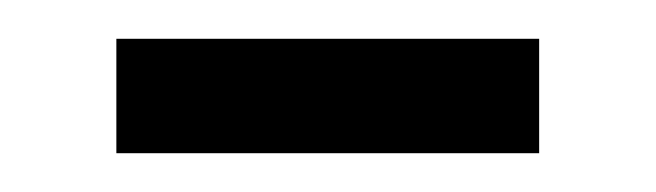

<svg xmlns="http://www.w3.org/2000/svg" viewBox="-20 -669 338 99"><path d="M258 -590H40V-649H258Z"/></svg>

Font: Play
Style: Regular
Weight: 400
Designer: Jonas Hecksher
Foundry: Jonas Hecksher, Playtypeª, e-types AS
Version: Version 1.002